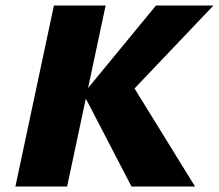

<svg xmlns="http://www.w3.org/2000/svg" viewBox="-20 -678 796 698"><path d="M458 0 283 -337 547 -658H756L423 -308L444 -397L689 0ZM36 0 176 -658H364L224 0Z"/></svg>

Font: Ysabeau Black
Style: Italic
Weight: 900
Italic angle: -12°
Version: Version 2.000;gftools[0.9.27.dev2+g8671c4b]